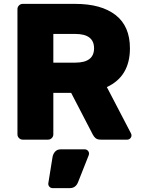

<svg xmlns="http://www.w3.org/2000/svg" viewBox="-20 -720 735 990"><path d="M650 -471Q650 -326 531 -271L655 -33Q658 -27 658 -22Q658 -13 651.5 -6.5Q645 0 636 0H500Q482 0 473 -7.5Q464 -15 458 -27L347 -241H255V-27Q255 -16 247 -8Q239 0 228 0H97Q86 0 78 -8Q70 -16 70 -27V-673Q70 -684 78 -692Q86 -700 97 -700H368Q502 -700 576 -642.5Q650 -585 650 -471ZM368 -397Q465 -397 465 -471Q465 -545 368 -545H255V-397ZM294 50H417Q426 50 432.5 56.5Q439 63 439 72Q439 76 438 79L383 218Q371 250 340 250H251Q242 250 235.5 243.5Q229 237 229 228V226L251 89Q254 73 264.5 61.5Q275 50 294 50Z"/></svg>

Font: Rubik
Style: Regular
Weight: 700
Designer: Hubert & Fischer
Foundry: Hubert & Fischer
Version: Version 1.100